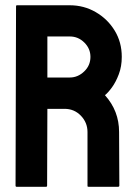

<svg xmlns="http://www.w3.org/2000/svg" viewBox="-20 -716 522 736"><path d="M156.7 0H43.5Q39.6 0 39.6 -4.9L41.5 -691.9Q41.5 -695.8 45.4 -695.8H247.6Q301.8 -695.8 347.2 -669.4Q392.6 -643.1 419.7 -598.6Q446.8 -554.2 446.8 -498Q446.8 -461.4 435.5 -431.6Q424.3 -401.9 409.4 -381.3Q394.5 -360.8 382.3 -351.1Q436.5 -291 436.5 -210L437.5 -4.9Q437.5 0 432.6 0H319.3Q315.4 0 315.4 -2.9V-210Q315.4 -246.1 290 -272.5Q264.6 -298.8 227.5 -298.8H161.6L160.6 -4.9Q160.6 0 156.7 0ZM247.6 -576.2H161.6V-418.9H247.6Q278.3 -418.9 302.5 -441.9Q326.7 -464.8 326.7 -498Q326.7 -529.8 303.2 -553Q279.8 -576.2 247.6 -576.2Z"/></svg>

Font: WRV
Style: Display
Weight: 400
Designer: Will Viles x Danh Hong
Version: Version 8.001; ttfautohint (v1.8.3)